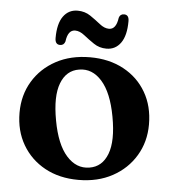

<svg xmlns="http://www.w3.org/2000/svg" viewBox="-50 -717 699 777"><g transform="rotate(5 299.0 -329.0)"><path d="M301.5 -486Q379 -486 437.8 -454.2Q496.5 -422.5 529.2 -366.2Q562 -310 562 -235.5Q562 -165 528.2 -108.8Q494.5 -52.5 434.8 -20Q375 12.5 296.5 12.5Q219 12.5 160.5 -19.5Q102 -51.5 69 -108Q36 -164.5 36 -238Q36 -309.5 69.8 -365.5Q103.5 -421.5 163.2 -453.8Q223 -486 301.5 -486ZM337 -41Q388.5 -49 409.2 -103.2Q430 -157.5 412 -254.5Q394.5 -350.5 354 -396Q313.5 -441.5 261 -432.5Q209.5 -424.5 188.8 -370.2Q168 -316 186 -219Q203.5 -123 244 -77.8Q284.5 -32.5 337 -41ZM363.5 -526.5Q334.5 -526.5 311.8 -542Q289 -557.5 269.5 -573Q250 -588.5 231.5 -588.5Q202 -588.5 196 -541Q191 -525 175.5 -525Q155 -525 155 -551.5Q155 -610 176.5 -639.8Q198 -669.5 234.5 -669.5Q264 -669.5 286.8 -654Q309.5 -638.5 328.8 -623Q348 -607.5 367 -607.5Q396 -607.5 402.5 -655.5Q407 -671 423 -671Q443 -671 443 -645Q443 -586.5 421.5 -556.5Q400 -526.5 363.5 -526.5Z"/></g></svg>

Font: Fraunces 9pt S000 SemiBold
Style: Regular
Weight: 600
Version: Version 1.000; ttfautohint (v1.8.3)